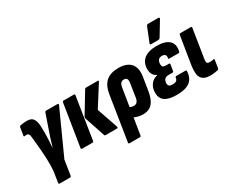

<svg xmlns="http://www.w3.org/2000/svg" viewBox="-120 -1210 2285 1872"><g transform="rotate(-30 1022.5 -274.0)"><path d="M109 185Q105 185 102 181.5Q99 178 100 172L119 48Q124 -13 121.5 -81Q119 -149 113 -216Q107 -283 101 -339Q99 -359 95 -369.5Q91 -380 85 -384Q79 -388 68 -388Q63 -388 56.5 -387.5Q50 -387 45 -386Q35 -385 37 -395L51 -483Q53 -494 63 -497Q79 -500 96 -502.5Q113 -505 135 -505Q166 -505 186.5 -494.5Q207 -484 218.5 -455.5Q230 -427 231 -375Q232 -349 232 -322.5Q232 -296 231 -276Q231 -253 228.5 -217.5Q226 -182 224 -154H226Q232 -172 239.5 -198.5Q247 -225 256 -252.5Q265 -280 273 -302L336 -485Q340 -497 352 -497H480Q487 -497 488.5 -493Q490 -489 488 -482L267 5L241 172Q238 185 227 185Z M735 0Q724 0 722 -8L645 -238Q641 -248 647 -259L786 -489Q791 -497 800 -497H931Q946 -497 937 -482L791 -251L872 -16Q874 -9 871.5 -4.5Q869 0 862 0ZM469 0Q457 0 459 -13L534 -484Q537 -497 548 -497H665Q676 -497 674 -484L600 -13Q598 0 586 0Z M896 185Q884 185 886 172L965 -329Q980 -420 1029.5 -462.5Q1079 -505 1168 -505Q1260 -505 1304 -457Q1348 -409 1334 -313L1310 -164Q1296 -75 1258 -33.5Q1220 8 1154 8Q1126 8 1094.5 0Q1063 -8 1041 -21L1057 -128Q1070 -120 1086 -114.5Q1102 -109 1116 -109Q1139 -109 1153 -124Q1167 -139 1172 -172L1195 -322Q1200 -353 1190.5 -367Q1181 -381 1159 -381Q1136 -381 1123.5 -367Q1111 -353 1106 -324L1027 172Q1025 185 1013 185Z M1533 8Q1443 8 1400 -23Q1357 -54 1358 -118Q1359 -170 1386 -207Q1413 -244 1462 -255V-258Q1435 -269 1420.5 -294.5Q1406 -320 1407 -355Q1408 -427 1456.5 -466Q1505 -505 1599 -505Q1693 -505 1736.5 -465Q1780 -425 1763 -350Q1760 -336 1749 -336H1645Q1633 -336 1636 -349Q1641 -371 1630 -383Q1619 -395 1595 -395Q1567 -395 1554 -378.5Q1541 -362 1540 -332Q1540 -313 1549.5 -303.5Q1559 -294 1580 -294H1617Q1629 -294 1627 -281L1616 -214Q1614 -201 1603 -201H1556Q1528 -201 1514 -185.5Q1500 -170 1499 -141Q1499 -120 1510.5 -110.5Q1522 -101 1547 -101Q1577 -101 1591 -111.5Q1605 -122 1606 -143Q1608 -155 1620 -155H1723Q1735 -155 1733 -141Q1729 -65 1680.5 -28.5Q1632 8 1533 8ZM1560 -546Q1553 -546 1551.5 -551.5Q1550 -557 1553 -563L1616 -719Q1620 -728 1625.5 -730.5Q1631 -733 1638 -733H1752Q1760 -733 1761.5 -727.5Q1763 -722 1759 -715L1665 -560Q1657 -546 1640 -546Z M1908 8Q1842 8 1813 -30Q1784 -68 1798 -167L1849 -484Q1851 -497 1864 -497H1979Q1992 -497 1990 -484L1938 -156Q1934 -128 1941 -118.5Q1948 -109 1970 -109Q1981 -109 1993 -110Q2005 -111 2015 -114Q2025 -116 2023 -103L2010 -17Q2007 -6 1996 -2Q1981 2 1958.5 5Q1936 8 1908 8Z"/></g></svg>

Font: Sofia Sans Condensed Black
Style: Italic
Weight: 900
Italic angle: -9°
Version: Version 4.100